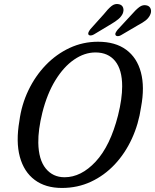

<svg xmlns="http://www.w3.org/2000/svg" viewBox="-20 -917 768 950"><path d="M465 -710.5Q550.5 -710.5 604.2 -671Q658 -631.5 677.2 -559Q696.5 -486.5 678 -387.5Q666 -303.5 632.5 -230.8Q599 -158 547.5 -103.2Q496 -48.5 430 -17.8Q364 13 286.5 13Q205 13 151.8 -26.8Q98.5 -66.5 78.2 -141Q58 -215.5 76 -319Q86.5 -399 120.5 -470Q154.5 -541 206.5 -595Q258.5 -649 324.5 -679.8Q390.5 -710.5 465 -710.5ZM299.5 -40Q381.5 -40 453.5 -117.5Q525.5 -195 564 -346Q574.5 -388 579.5 -424Q584.5 -460 584.5 -490Q584.5 -572 549.8 -614.8Q515 -657.5 452.5 -657.5Q398 -657.5 346.5 -622Q295 -586.5 254 -519.8Q213 -453 189.5 -359.5Q168.5 -274.5 169.5 -210.5Q171 -127 206.2 -83.5Q241.5 -40 299.5 -40ZM493.5 -846.5Q513.5 -872 531 -886.5Q548.5 -901 569 -896Q584.5 -892.5 589.2 -878.8Q594 -865 586.5 -848Q579 -833.5 565.2 -822Q551.5 -810.5 531 -798.5L444.5 -746.5Q436.5 -742 429.2 -741.5Q422 -741 418 -745.5Q415 -751.5 418.2 -758.2Q421.5 -765 427.5 -773ZM630 -843.5Q651 -868 669 -881.8Q687 -895.5 707 -890Q721.5 -886 726 -871.8Q730.5 -857.5 721.5 -840.5Q713.5 -825.5 699.2 -814.8Q685 -804 664 -793L578 -742.5Q570 -738 562.8 -738Q555.5 -738 552 -743Q549 -748.5 552.5 -755.5Q556 -762.5 562 -770Z"/></svg>

Font: Fraunces 144pt SuperSoft
Style: Italic
Weight: 400
Italic angle: -16°
Version: Version 1.000;[b76b70a41]